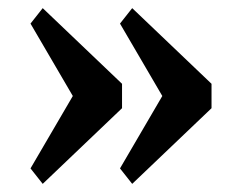

<svg xmlns="http://www.w3.org/2000/svg" viewBox="-20 -512 576 472"><path d="M55 -98 159 -276 55 -454 85 -492 280 -306V-246L85 -60ZM275 -98 379 -276 275 -454 305 -492 500 -306V-246L305 -60Z"/></svg>

Font: IBM Plex Serif SemiBold
Style: Regular
Weight: 600
Designer: Mike Abbink, Paul van der Laan, Pieter van Rosmalen
Foundry: Bold Monday
Version: Version 2.5